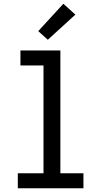

<svg xmlns="http://www.w3.org/2000/svg" viewBox="-20 -1004 540 1024"><path d="M75 0V-80H212V-655H89V-735H302V-80H425V0ZM235 -792 184 -838 318 -984 382 -926Z"/></svg>

Font: Iosevka Slab Medium
Style: Regular
Weight: 500
Monospace: yes
Designer: Belleve Invis
Foundry: Belleve Invis
Version: Version 11.1.1; ttfautohint (v1.8.3)